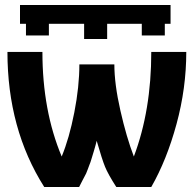

<svg xmlns="http://www.w3.org/2000/svg" viewBox="-20 -749 776 769"><path d="M60.1 -653.8V-729H663.1V-653.8H640.1V-606.9H547.9V-653.8H409.2V-592.8H316.9V-653.8H175.8V-606.9H84V-653.8ZM726.1 -541Q726.1 -396 687 -252.2Q647.9 -108.4 585.9 0H445.8Q413.1 -50.8 400.9 -80.6Q388.7 -110.4 367.2 -185.1Q364.3 -171.9 356 -144Q347.7 -116.2 346.2 -111.8Q342.8 -99.6 338.4 -89.4Q334 -79.1 331.1 -69.8Q328.1 -61 325 -54.4Q321.8 -47.9 317.4 -39.8Q313 -31.7 310.1 -25.9Q299.3 -4.4 296.9 0H157.2Q9.8 -232.4 9.8 -541H149.9Q149.9 -306.2 227.1 -122.1Q257.3 -194.8 277.6 -298.6Q297.9 -402.3 297.9 -491.2H438Q438 -412.6 462.2 -306.2Q486.3 -199.7 516.1 -122.1Q585.9 -306.6 585.9 -541Z"/></svg>

Font: Miedinger*
Style: Bold
Weight: 700
Version: Version 001.000